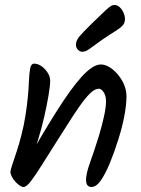

<svg xmlns="http://www.w3.org/2000/svg" viewBox="-20 -772 572 777"><path d="M349.5 -674.6Q373.9 -697.6 391.2 -714.8Q408.5 -732 421 -742Q433.5 -752 443.3 -752Q454.7 -752 464.4 -742.9Q474 -733.8 479.9 -720.5Q485.8 -707.1 485.8 -694.7Q485.8 -679.8 476.4 -669Q467 -658.3 446.1 -645.6Q425.2 -633 391.6 -609.9Q358 -585.8 342.2 -574.1Q326.4 -562.5 313.3 -562.5Q303.2 -562.5 295.2 -571Q287.3 -579.4 287.3 -590.9Q287.3 -607.7 301.7 -624.9Q316.2 -642.1 349.5 -674.6ZM183.1 -445.7Q183.1 -426.5 176.5 -386.7Q169.9 -346.8 158.8 -298.4Q147.6 -250 133 -202.7Q118.3 -155.3 102.2 -121.2L88.4 -119.6Q120.9 -176.1 151 -226.7Q181.1 -277.3 208.7 -320.9Q236.3 -364.6 261.3 -399.6Q286.3 -434.6 308.9 -459.6Q331.5 -484.7 351.3 -497.9Q371 -511.1 388.1 -511.1Q411.1 -511.1 435.2 -491.8Q459.4 -472.6 475.6 -443.3Q491.8 -414 491.8 -382.7Q491.8 -347.9 483.1 -302Q474.4 -256.2 458.8 -207.5Q442.5 -155.3 424.3 -111.4Q406.1 -67.5 387.7 -41.4Q369.3 -15.3 350.5 -15.3Q339.7 -15.3 333.9 -22.2Q328.2 -29.1 328.2 -44.7Q328.2 -69.4 344.9 -115.7Q361.6 -162 380.1 -221.6Q392.3 -262 400.6 -299.8Q409 -337.6 409 -361.5Q409 -384.7 399.5 -398.8Q390 -413 380.1 -413Q363.8 -413 344.3 -393.9Q324.8 -374.9 301.6 -341.5Q278.3 -308.2 251.4 -265.3Q224.6 -222.5 194.5 -175.8Q171.1 -139.4 148 -102.1Q124.8 -64.9 106 -40.1Q87.2 -15.3 75.3 -15.3Q68.2 -15.3 58.9 -21.7Q49.6 -28.1 41.3 -37.5Q33 -46.8 27.6 -57.6Q22.2 -68.3 22.2 -76.6Q22.2 -83 29.6 -105.3Q37.1 -127.6 47.7 -159.7Q58.3 -191.7 66.9 -226.8Q77 -265.1 83.1 -304.7Q89.3 -344.3 92.7 -380.2Q96.2 -416.2 96.9 -442Q98.3 -475.2 102.1 -494.8Q106 -514.5 118.1 -514.5Q133.3 -514.5 148.3 -503.9Q163.2 -493.3 173.2 -477.2Q183.1 -461 183.1 -445.7Z"/></svg>

Font: Kalam Variable Light
Style: Regular
Weight: 300
Designer: Lipi Raval, Jonny Pinhorn
Foundry: Indian Type Foundry
Version: Version 3.000